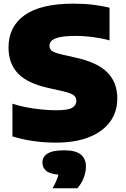

<svg xmlns="http://www.w3.org/2000/svg" viewBox="-20 -770 688 1050"><path d="M287 10Q218.5 10 158.2 0.8Q98 -8.5 48 -24V-203Q81 -191.5 123 -183.5Q165 -175.5 208 -171.2Q251 -167 287 -167Q353 -167 375.2 -181Q397.5 -195 397.5 -218.5Q397.5 -238 382 -249.8Q366.5 -261.5 315.5 -273L246.5 -288.5Q132.5 -313 79.5 -367.2Q26.5 -421.5 26.5 -510.5Q26.5 -624.5 114.8 -687.2Q203 -750 382 -750Q441 -750 491.2 -743.8Q541.5 -737.5 579 -728V-549Q543.5 -559.5 493 -566.5Q442.5 -573.5 392.5 -573.5Q335.5 -573.5 304.8 -566.2Q274 -559 262.2 -547Q250.5 -535 250.5 -520.5Q250.5 -502.5 263.5 -492.2Q276.5 -482 318 -472L387 -456.5Q512.5 -429.5 567 -374.2Q621.5 -319 621.5 -232Q621.5 -157.5 581.2 -103.2Q541 -49 466 -19.5Q391 10 287 10ZM267.5 259.5Q292.5 215 299.5 185Q251.5 181 231.8 163.5Q212 146 212 119.5Q212 87.5 240 69.8Q268 52 331 52Q394 52 422 75.2Q450 98.5 450 140.5Q450 171 437 204Q424 237 403 259.5Z"/></svg>

Font: Encode Sans Semi Expanded Black
Style: Regular
Weight: 900
Width: 6
Designer: Multiple Designers
Foundry: Impallari Type
Version: Version 3.000; ttfautohint (v1.8.3) -l 8 -r 50 -G 200 -x 14 